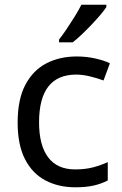

<svg xmlns="http://www.w3.org/2000/svg" viewBox="-20 -786 520 816"><path d="M300 10Q229 10 173.5 -19Q118 -48 86.5 -109Q55 -170 55 -265Q55 -364 88 -426Q121 -488 177.5 -517Q234 -546 306 -546Q347 -546 385 -537.5Q423 -529 447 -517L420 -444Q396 -453 364 -461Q332 -469 304 -469Q146 -469 146 -266Q146 -169 184.5 -117.5Q223 -66 299 -66Q343 -66 376.5 -75Q410 -84 438 -97V-19Q411 -5 378.5 2.5Q346 10 300 10ZM432 -756Q423 -742 406 -722Q389 -702 368.5 -680.5Q348 -659 327.5 -639.5Q307 -620 289 -606H231V-618Q246 -637 263.5 -663Q281 -689 298 -716.5Q315 -744 326 -766H432Z"/></svg>

Font: Noto Sans Adlam
Style: Regular
Weight: 400
Designer: Mark Jamra, Neil Patel
Foundry: JamraPatel LLC
Version: Version 3.001